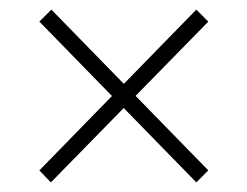

<svg xmlns="http://www.w3.org/2000/svg" viewBox="-20 -540 515 400"><path d="M62 -185 389 -520 414 -495 86 -160ZM62 -495 87 -520 414 -185 389 -160Z"/></svg>

Font: Roboto Serif 120pt ExtraCondensed
Style: Regular
Weight: 400
Width: 2
Designer: Greg Gazdowicz
Foundry: Commercial Type
Version: Version 1.008